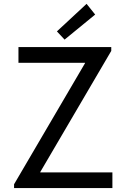

<svg xmlns="http://www.w3.org/2000/svg" viewBox="-20 -960 646 980"><path d="M51.8 0V-19.5L414.1 -637.7V-639.6H74.2V-719.7H547.9V-700.2L185.5 -82V-80.1H553.7V0ZM309.6 -757.8 270.5 -799.8 421.9 -940.4 465.8 -885.7Z"/></svg>

Font: Reddit Sans
Style: Regular
Weight: 400
Designer: Stephen Hutchings
Foundry: Reddit
Version: Version 1.014